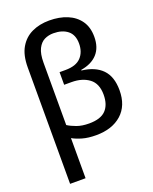

<svg xmlns="http://www.w3.org/2000/svg" viewBox="-179 -863 959 1201"><g transform="rotate(-20 300.0 -262.5)"><path d="M74 -535Q74 -616 103.5 -666.5Q133 -717 184 -741Q235 -765 300 -765Q367 -765 419 -743.5Q471 -722 501 -679.5Q531 -637 531 -573Q531 -502 493 -460Q455 -418 383 -406V-402Q471 -392 518 -344Q565 -296 565 -205Q565 -102 502 -46Q439 10 332 10Q280 10 241.5 -1Q203 -12 177 -27V240H74ZM316 -74Q393 -74 427.5 -110Q462 -146 462 -213Q462 -287 416.5 -321Q371 -355 300 -355H251V-439H290Q361 -439 394 -474Q427 -509 427 -566Q427 -624 391.5 -652.5Q356 -681 297 -681Q265 -681 238 -668Q211 -655 194 -621.5Q177 -588 177 -529V-114Q200 -99 234.5 -86.5Q269 -74 316 -74Z"/></g></svg>

Font: Noto Sans Mono Medium
Style: Regular
Weight: 500
Designer: Monotype Design Team
Foundry: Monotype Imaging Inc.
Version: Version 2.014